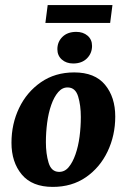

<svg xmlns="http://www.w3.org/2000/svg" viewBox="-20 -720 497 753"><path d="M187 13Q106 13 65.5 -35.5Q25 -84 25 -160Q25 -234 55 -296.5Q85 -359 140.5 -397.5Q196 -436 271 -436Q352 -436 392 -387.5Q432 -339 432 -263Q432 -189 402 -126Q372 -63 317 -25Q262 13 187 13ZM210 -46Q233 -45 249 -64Q265 -83 276 -114.5Q287 -146 292 -184Q297 -222 297 -261Q297 -307 286.5 -341.5Q276 -376 247 -377Q225 -378 208.5 -359Q192 -340 181 -308.5Q170 -277 165 -239Q160 -201 160 -162Q160 -117 170.5 -82Q181 -47 210 -46ZM158 -630 167 -700H421L412 -630ZM267 -471Q240 -471 222.5 -486.5Q205 -502 205 -527Q205 -556 225 -575.5Q245 -595 279 -595Q306 -595 323.5 -580Q341 -565 341 -540Q341 -511 321 -491Q301 -471 267 -471Z"/></svg>

Font: Rasa
Style: Italic
Weight: 400
Italic angle: -7.10001°
Designer: Anna Giedrys (Yrsa+Rasa design), David Brezina (Yrsa art-direction, Rasa art-direction, design)
Foundry: Rosetta Type Foundry
Version: Version 2.004